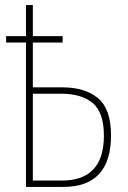

<svg xmlns="http://www.w3.org/2000/svg" viewBox="-20 -734 501 754"><path d="M82 -714V-592H4V-567H82V0H229Q416 0 416 -203Q416 -305 365.5 -348Q315 -391 224 -391H109V-567H226V-592H109V-714ZM388 -201Q388 -25 223 -25H109V-366H220Q301 -366 344.5 -329Q388 -292 388 -201Z"/></svg>

Font: Noto Sans Display SemiCondensed Thin
Style: Regular
Weight: 250
Width: 4
Designer: Monotype Design team
Foundry: Monotype Imaging Inc.
Version: 1.000